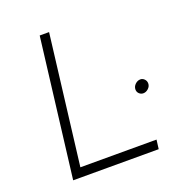

<svg xmlns="http://www.w3.org/2000/svg" viewBox="-129 -817 858 924"><g transform="rotate(-20 300.0 -355.0)"><path d="M224 -710 143 -47H533L527 0H89L176 -710ZM520 -308Q520 -323 532 -334.5Q544 -346 559 -346Q570 -346 579 -337Q588 -328 588 -315Q588 -300 576 -289Q564 -278 550 -278Q538 -278 529 -286.5Q520 -295 520 -308Z"/></g></svg>

Font: Josefin Sans Light
Style: Italic
Weight: 300
Italic angle: -7°
Designer: Santiago Orozco
Foundry: Typemade
Version: Version 2.000